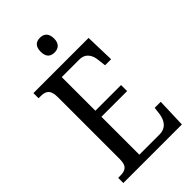

<svg xmlns="http://www.w3.org/2000/svg" viewBox="-271 -993 1078 1078"><g transform="rotate(-45 268.0 -454.0)"><path d="M277 -791C305 -791 330 -806 330 -849C330 -893 305 -908 277 -908C246 -908 224 -893 224 -849C224 -806 246 -791 277 -791ZM31 0H496L502 -174H454L449 -132C443 -88 421 -49 367 -49H207V-350H411V-398H207V-665H346C398 -665 418 -626 421 -582L426 -540H474L469 -714H31V-673H47C83 -673 112 -664 112 -601V-108C112 -51 85 -41 47 -41H31Z"/></g></svg>

Font: Noto Serif Ethiopic Cn
Style: Regular
Weight: 400
Width: 3
Designer: Monotype Design Team
Foundry: Monotype Imaging Inc.
Version: Version 2.102